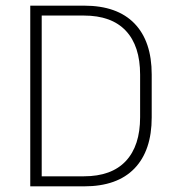

<svg xmlns="http://www.w3.org/2000/svg" viewBox="-20 -659 616 679"><path d="M112.5 0V-35.5H276.5Q374.5 -35.5 425 -89.5Q475.5 -143.5 475.5 -244.5V-395Q475.5 -496.5 425 -550.2Q374.5 -604 276.5 -604H111.5V-639H277.5Q394.5 -639 455.5 -576Q516.5 -513 516.5 -395.5V-244Q516.5 -126.5 455.5 -63.2Q394.5 0 277.5 0ZM87 0V-639H127.5V0Z"/></svg>

Font: Anek Gujarati Medium ExtraLight
Style: Regular
Weight: 250
Version: Version 1.003